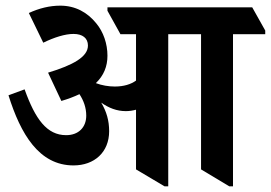

<svg xmlns="http://www.w3.org/2000/svg" viewBox="-20 -651 958 679"><path d="M240 -66C314 -66 366 -113 366 -187C366 -224 357 -256 338 -288C365 -269 393 -258 425 -258C438 -258 450 -260 461 -263V-52L562 8H575V-530H691V-52L791 8H804V-530H918V-543L872 -625H360V-613L406 -530H461V-366C443 -353 418 -345 386 -345C364 -345 340 -349 319 -357C347 -384 360 -416 360 -454C360 -496 346 -538 320 -569C289 -607 247 -631 193 -631C156 -631 119 -622 82 -605L133 -500C172 -519 210 -531 240 -531C272 -531 291 -516 291 -490C291 -450 239 -421 150 -394L197 -294C221 -301 242 -309 261 -318C276 -295 285 -270 285 -242C285 -201 258 -173 214 -173C146 -173 105 -229 67 -335L10 -314C53 -177 118 -66 240 -66Z"/></svg>

Font: Noto Serif Devanagari Condensed
Style: Bold
Weight: 700
Width: 3
Designer: Universal Thirst, Indian Type Foundry and the Monotype Design Team
Foundry: Monotype Imaging Inc.
Version: Version 2.004